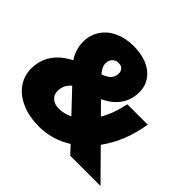

<svg xmlns="http://www.w3.org/2000/svg" viewBox="-169 -907 1113 1113"><g transform="rotate(45 387.5 -350.5)"><path d="M527 0 480 -50Q386 9 279 9Q199 9 137.5 -17.5Q76 -44 42.5 -91Q9 -138 9 -196Q9 -333 148 -404Q130 -430 121 -460.5Q112 -491 112 -520Q112 -576 140.5 -619Q169 -662 220 -686Q271 -710 336 -710Q434 -710 492 -664.5Q550 -619 550 -544Q550 -482 517 -434.5Q484 -387 421 -358L492 -286Q532 -355 550 -445H717Q692 -286 607 -170L775 0ZM292 -521Q292 -497 321 -461Q357 -474 373 -492Q389 -510 389 -537Q389 -556 377.5 -567.5Q366 -579 345 -579Q322 -579 307 -563.5Q292 -548 292 -521ZM370 -166 248 -295Q209 -264 209 -213Q209 -183 230.5 -164.5Q252 -146 288 -146Q328 -146 370 -166Z"/></g></svg>

Font: Nunito Sans Heavy Heavy
Style: Italic
Weight: 400
Italic angle: -4.541°
Designer: Vernon Adams
Foundry: Vernon Adams
Version: Version 2.002